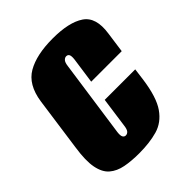

<svg xmlns="http://www.w3.org/2000/svg" viewBox="-154 -592 694 694"><g transform="rotate(-45 193.0 -245.5)"><path d="M157 12Q117 12 86 6Q55 0 34.5 -17.5Q14 -35 7 -70.5Q0 -106 9 -166L38 -373Q49 -447 97.5 -475Q146 -503 229 -503Q312 -503 353.5 -475Q395 -447 384 -373L373 -294H217L231 -393Q233 -410 229.5 -416.5Q226 -423 218 -423Q211 -423 205 -416.5Q199 -410 197 -393L155 -98Q153 -81 157 -74.5Q161 -68 168 -68Q176 -68 181.5 -74.5Q187 -81 189 -98L205 -213H361L355 -167Q344 -87 317.5 -49Q291 -11 250.5 0.5Q210 12 157 12Z"/></g></svg>

Font: Alumni Sans Thin Black
Style: Italic
Weight: 900
Italic angle: -8°
Version: Version 1.016